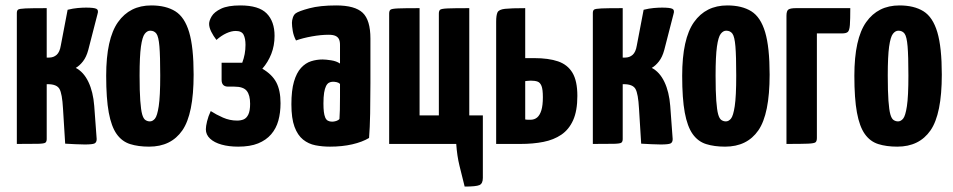

<svg xmlns="http://www.w3.org/2000/svg" viewBox="-20 -530 3508 707"><path d="M292 2Q275 2 257.5 1Q240 0 220 -1L212 -130Q209 -185 199 -202.5Q189 -220 156 -220H152V-18Q152 -9 147.5 -5Q143 -1 120 -0.5Q97 0 42 0V-482Q42 -491 46.5 -494.5Q51 -498 74 -499Q97 -500 152 -500V-318H161Q177 -318 188.5 -328Q200 -338 204 -363L229 -494Q249 -499 266.5 -500.5Q284 -502 297 -502Q326 -502 335 -497.5Q344 -493 339 -478L305 -346Q298 -320 285.5 -304Q273 -288 259 -280Q288 -265 305.5 -228.5Q323 -192 327 -140L336 -18Q336 -6 328.5 -2Q321 2 292 2Z M529 10Q489 10 459 0.5Q429 -9 409.5 -36.5Q390 -64 380.5 -115.5Q371 -167 371 -251Q371 -387 414.5 -448.5Q458 -510 537 -510Q591 -510 625.5 -488.5Q660 -467 676.5 -411.5Q693 -356 693 -255Q693 -110 651.5 -50Q610 10 529 10ZM532 -83Q542 -83 550.5 -93Q559 -103 564.5 -139Q570 -175 570 -252Q570 -324 567 -359.5Q564 -395 556 -406Q548 -417 533 -417Q522 -417 513 -405.5Q504 -394 499 -358.5Q494 -323 494 -252Q494 -194 496.5 -159.5Q499 -125 503.5 -109Q508 -93 515.5 -88Q523 -83 532 -83Z M857 10Q823 10 796 2.5Q769 -5 753.5 -19.5Q738 -34 738 -54Q738 -65 742.5 -83.5Q747 -102 756 -121Q776 -108 801 -97Q826 -86 853 -86Q867 -86 877.5 -90.5Q888 -95 894.5 -108.5Q901 -122 901 -148Q901 -180 888.5 -195.5Q876 -211 843 -211H820Q796 -211 796 -236V-299H872Q878 -315 881 -331Q884 -347 884 -365Q884 -388 877 -402Q870 -416 848 -416Q832 -416 813.5 -407.5Q795 -399 777 -383Q766 -397 758 -413Q750 -429 750 -442Q750 -454 759.5 -470Q769 -486 794 -498Q819 -510 865 -510Q933 -510 962 -480.5Q991 -451 991 -398Q991 -362 979 -331.5Q967 -301 946 -277Q982 -256 997.5 -226.5Q1013 -197 1013 -150Q1013 -115 1005 -86Q997 -57 978.5 -35.5Q960 -14 930.5 -2Q901 10 857 10Z M1195 10Q1167 10 1141.5 5Q1116 0 1096 -16Q1076 -32 1064.5 -63Q1053 -94 1053 -146Q1053 -197 1062.5 -229.5Q1072 -262 1088.5 -280Q1105 -298 1125.5 -304.5Q1146 -311 1168 -311Q1179 -311 1199 -308Q1219 -305 1232 -296Q1232 -296 1232 -307.5Q1232 -319 1232 -335Q1232 -351 1232 -365Q1232 -378 1228 -386Q1224 -394 1215 -398Q1206 -402 1190 -402Q1162 -402 1128.5 -396Q1095 -390 1070 -381Q1061 -398 1058 -416Q1055 -434 1055 -446Q1055 -455 1058.5 -465.5Q1062 -476 1069 -481Q1080 -489 1119 -499.5Q1158 -510 1218 -510Q1287 -510 1315.5 -483Q1344 -456 1344 -388V-341Q1344 -284 1344 -224Q1344 -164 1343 -111.5Q1342 -59 1339 -22Q1314 -7 1277 1.5Q1240 10 1195 10ZM1203 -82Q1210 -82 1218 -84.5Q1226 -87 1230 -92Q1231 -103 1231.5 -125.5Q1232 -148 1232 -174Q1232 -200 1232 -221Q1227 -226 1219.5 -227.5Q1212 -229 1206 -229Q1198 -229 1191.5 -225.5Q1185 -222 1180.5 -213Q1176 -204 1173.5 -188.5Q1171 -173 1171 -149Q1171 -131 1172.5 -118.5Q1174 -106 1177.5 -97.5Q1181 -89 1187.5 -85.5Q1194 -82 1203 -82Z M1691 157Q1681 117 1672 80.5Q1663 44 1660 0H1413V-480Q1413 -490 1417.5 -494Q1422 -498 1445.5 -499Q1469 -500 1525 -500V-105H1596V-480Q1596 -490 1600.5 -494Q1605 -498 1628.5 -499Q1652 -500 1708 -500V-105H1758V125Q1758 146 1745.5 151.5Q1733 157 1691 157Z M1807 0V-450Q1807 -474 1812 -484.5Q1817 -495 1839.5 -497.5Q1862 -500 1914 -500V-316H1947Q2000 -316 2035 -304Q2070 -292 2088 -262Q2106 -232 2106 -177Q2106 -122 2090.5 -87.5Q2075 -53 2047 -34Q2019 -15 1981 -7.5Q1943 0 1897 0ZM1933 -89Q1948 -89 1958 -97.5Q1968 -106 1973.5 -124Q1979 -142 1979 -172Q1979 -201 1974 -213.5Q1969 -226 1959.5 -229.5Q1950 -233 1935 -233Q1930 -233 1926 -232.5Q1922 -232 1919.5 -232Q1917 -232 1915.5 -231.5Q1914 -231 1914 -231V-90Q1914 -90 1915 -90Q1916 -90 1918.5 -89.5Q1921 -89 1924.5 -89Q1928 -89 1933 -89Z M2413 2Q2396 2 2378.5 1Q2361 0 2341 -1L2333 -130Q2330 -185 2320 -202.5Q2310 -220 2277 -220H2273V-18Q2273 -9 2268.5 -5Q2264 -1 2241 -0.5Q2218 0 2163 0V-482Q2163 -491 2167.5 -494.5Q2172 -498 2195 -499Q2218 -500 2273 -500V-318H2282Q2298 -318 2309.5 -328Q2321 -338 2325 -363L2350 -494Q2370 -499 2387.5 -500.5Q2405 -502 2418 -502Q2447 -502 2456 -497.5Q2465 -493 2460 -478L2426 -346Q2419 -320 2406.5 -304Q2394 -288 2380 -280Q2409 -265 2426.5 -228.5Q2444 -192 2448 -140L2457 -18Q2457 -6 2449.5 -2Q2442 2 2413 2Z M2650 10Q2610 10 2580 0.5Q2550 -9 2530.5 -36.5Q2511 -64 2501.5 -115.5Q2492 -167 2492 -251Q2492 -387 2535.5 -448.5Q2579 -510 2658 -510Q2712 -510 2746.5 -488.5Q2781 -467 2797.5 -411.5Q2814 -356 2814 -255Q2814 -110 2772.5 -50Q2731 10 2650 10ZM2653 -83Q2663 -83 2671.5 -93Q2680 -103 2685.5 -139Q2691 -175 2691 -252Q2691 -324 2688 -359.5Q2685 -395 2677 -406Q2669 -417 2654 -417Q2643 -417 2634 -405.5Q2625 -394 2620 -358.5Q2615 -323 2615 -252Q2615 -194 2617.5 -159.5Q2620 -125 2624.5 -109Q2629 -93 2636.5 -88Q2644 -83 2653 -83Z M2876 0V-472Q2876 -491 2884 -495.5Q2892 -500 2911 -500H3111Q3111 -458 3109.5 -438Q3108 -418 3102 -412.5Q3096 -407 3081 -407H2988V-22Q2988 -11 2983.5 -6.5Q2979 -2 2955.5 -1Q2932 0 2876 0Z M3284 10Q3244 10 3214 0.5Q3184 -9 3164.5 -36.5Q3145 -64 3135.5 -115.5Q3126 -167 3126 -251Q3126 -387 3169.5 -448.5Q3213 -510 3292 -510Q3346 -510 3380.5 -488.5Q3415 -467 3431.5 -411.5Q3448 -356 3448 -255Q3448 -110 3406.5 -50Q3365 10 3284 10ZM3287 -83Q3297 -83 3305.5 -93Q3314 -103 3319.5 -139Q3325 -175 3325 -252Q3325 -324 3322 -359.5Q3319 -395 3311 -406Q3303 -417 3288 -417Q3277 -417 3268 -405.5Q3259 -394 3254 -358.5Q3249 -323 3249 -252Q3249 -194 3251.5 -159.5Q3254 -125 3258.5 -109Q3263 -93 3270.5 -88Q3278 -83 3287 -83Z"/></svg>

Font: Yanone Kaffeesatz
Style: Bold
Weight: 700
Designer: Yanone (Cyrillic: Daniel Pouzeot, Huerta Tipografica, and Cyreal)
Foundry: Yanone
Version: Version 2.003